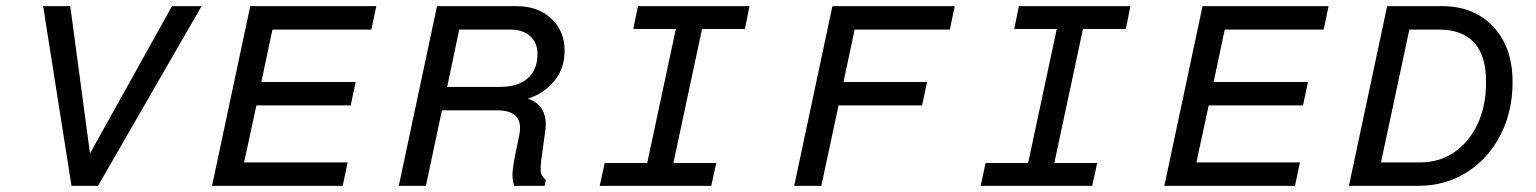

<svg xmlns="http://www.w3.org/2000/svg" viewBox="-20 -603 4984 623"><path d="M212 0 120 -583H208L272 -105L538 -583H634L298 0Z M1118 -261H812L772 -76H1108L1092 0H668L792 -583H1201L1185 -507H864L828 -337H1134Z M1274 0 1398 -583H1657Q1725 -583 1768.5 -543Q1812 -503 1812 -438Q1812 -380 1778 -339.5Q1744 -299 1693 -283Q1729 -270 1742 -242.5Q1755 -215 1749 -176L1736 -82Q1734 -64 1734.5 -48.5Q1735 -33 1751 -19L1747 0H1648Q1641 -25 1643.5 -49Q1646 -73 1651 -97L1665 -165Q1681 -245 1593 -245H1414L1362 0ZM1431 -321H1601Q1661 -321 1692.5 -349Q1724 -377 1724 -428Q1724 -464 1700.5 -485.5Q1677 -507 1636 -507H1470Z M1926 0 1942 -74H2080L2173 -509H2035L2050 -583H2412L2397 -509H2258L2165 -74H2304L2288 0Z M2972 -261H2701L2645 0H2557L2681 -583H3078L3062 -507H2753L2717 -337H2988Z M3162 0 3178 -74H3316L3409 -509H3271L3286 -583H3648L3633 -509H3494L3401 -74H3540L3524 0Z M4208 -261H3902L3862 -76H4198L4182 0H3758L3882 -583H4291L4275 -507H3954L3918 -337H4224Z M4357 0 4481 -583H4660Q4729 -583 4780 -553Q4831 -523 4859.5 -468Q4888 -413 4888 -337Q4888 -241 4848.5 -164.5Q4809 -88 4739.5 -44Q4670 0 4581 0ZM4461 -76H4588Q4650 -76 4698 -108.5Q4746 -141 4774 -199.5Q4802 -258 4802 -337Q4802 -423 4763 -465Q4724 -507 4650 -507H4553Z"/></svg>

Font: Fragment Mono SC
Style: Italic
Weight: 400
Italic angle: -12°
Monospace: yes
Designer: Wei Huang based on Nimbus Sans by URW Studio, based on Helvetica by Max Miedinger.
Foundry: Wei Huang
Version: Version 1.012; ttfautohint (v1.8.4.7-5d5b)